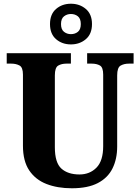

<svg xmlns="http://www.w3.org/2000/svg" viewBox="-20 -999 751 1029"><path d="M365 10Q288 10 229 -13Q170 -36 136.5 -86Q103 -136 103 -218V-599Q103 -638 84.5 -648Q66 -658 40 -658H16V-714H360V-658H336Q310 -658 292 -647.5Q274 -637 274 -595V-210Q274 -127 309 -95.5Q344 -64 406 -64Q461 -64 497 -100.5Q533 -137 533 -216V-599Q533 -638 515.5 -648Q498 -658 471 -658H447V-714H696V-658H671Q645 -658 626.5 -647.5Q608 -637 608 -595V-214Q608 -147 583 -96.5Q558 -46 504.5 -18Q451 10 365 10ZM360 -761Q313 -761 280.5 -789Q248 -817 248 -870Q248 -923 280.5 -951Q313 -979 360 -979Q407 -979 440 -951Q473 -923 473 -870Q473 -817 440 -789Q407 -761 360 -761ZM360 -816Q382 -816 397.5 -828.5Q413 -841 413 -870Q413 -899 397.5 -911.5Q382 -924 360 -924Q339 -924 323 -911.5Q307 -899 307 -870Q307 -841 323 -828.5Q339 -816 360 -816Z"/></svg>

Font: Noto Serif Myanmar SemiCondensed ExtraBold
Style: Regular
Weight: 800
Width: 4
Designer: Ben Mitchell and the Monotype Design Team
Foundry: Monotype Imaging Inc.
Version: Version 2.106; ttfautohint (v1.8.4.7-5d5b)